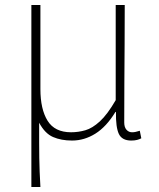

<svg xmlns="http://www.w3.org/2000/svg" viewBox="-20 -547 632 765"><path d="M105 198V-527H141V-192Q141 -112 169.5 -66Q198 -20 263 -20Q292 -20 320 -28Q348 -36 378 -63.5Q408 -91 441 -148V-527H477Q477 -448 476.5 -370.5Q476 -293 475.5 -215.5Q475 -138 475 -59Q475 -40 484 -30Q493 -20 506 -20Q514 -20 520.5 -21.5Q527 -23 537 -26L543 4Q536 8 526 10.5Q516 13 503 13Q466 13 453.5 -13.5Q441 -40 442 -101H440Q404 -42 360 -14.5Q316 13 267 13Q224 13 191.5 -1Q159 -15 136 -58Q136 -12 136 21.5Q136 55 136.5 82.5Q137 110 138 137Q139 164 141 198Z"/></svg>

Font: Noto Sans TC Thin
Style: Regular
Weight: 100
Designer: Ryoko NISHIZUKA 西塚涼子 (kana, bopomofo & ideographs); Paul D. Hunt (Latin, Greek & Cyrillic); Sandoll Communications 산돌커뮤니
Foundry: Adobe
Version: Version 2.004-H2;hotconv 1.0.118;makeotfexe 2.5.65603